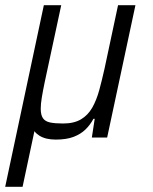

<svg xmlns="http://www.w3.org/2000/svg" viewBox="-46 -530 589 740"><path d="M-26 190 123 -510H190L126 -212Q119 -178 115 -153.5Q111 -129 111 -111Q111 -87 119.5 -74.5Q128 -62 147 -58Q166 -54 197 -54Q239 -54 266 -70Q293 -86 309.5 -115Q326 -144 336.5 -182.5Q347 -221 357 -266L409 -510H476L367 0H308L319 -72H314Q302 -49 283.5 -31Q265 -13 237.5 -2.5Q210 8 169 8Q130 8 106 -7Q82 -22 77 -46L94 -59L41 190Z"/></svg>

Font: Saira SemiCondensed Medium
Style: Italic
Weight: 500
Width: 4
Italic angle: -12°
Designer: Hector Gatti with collaboration of the Omnibus-Type team
Foundry: Omnibus-Type
Version: Version 1.101